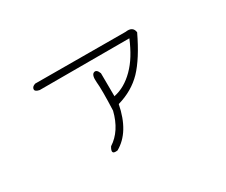

<svg xmlns="http://www.w3.org/2000/svg" viewBox="-90 -715 1180 1004"><g transform="rotate(-30 500.0 -212.5)"><path d="M507 -206 508 -208Q573 -221 630 -278Q659 -307 682.5 -345Q706 -383 726 -431H185Q159 -436 159 -449Q159 -465 181 -472L726 -470Q772 -477 777 -438Q717 -312 657 -249Q597 -187 506 -161Q476 -8 379 46Q355 49 352 40Q348 31 361 10Q436 -38 463 -146Q468 -271 463 -317Q459 -364 478 -370Q495 -376 506 -347Z"/></g></svg>

Font: Yomogi
Style: Regular
Weight: 400
Designer: satsuyako
Foundry: satsuyako
Version: Version 3.100